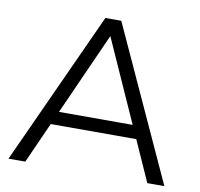

<svg xmlns="http://www.w3.org/2000/svg" viewBox="-78 -782 901 865"><g transform="rotate(10 372.0 -350.0)"><path d="M15.6 0 335.5 -700H408.2L728.7 0H650.7L356.4 -657.4H386.8L92.5 0ZM141.3 -186.6 163.2 -247H570.5L592.9 -186.6Z"/></g></svg>

Font: Montserrat Thin
Style: Regular
Weight: 100
Designer: Julieta Ulanovsky
Foundry: Julieta Ulanovsky
Version: Version 9.000